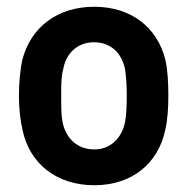

<svg xmlns="http://www.w3.org/2000/svg" viewBox="-20 -540 555 568"><path d="M259 8C370 8 448 -56 469 -156C476 -186 478 -222 478 -258C478 -295 476 -334 469 -364C445 -459 368 -520 259 -520C149 -520 71 -459 46 -363C40 -335 36 -296 36 -256C36 -220 40 -184 47 -154C68 -56 147 8 259 8ZM161 -256C161 -288 161 -315 167 -335C175 -382 209 -415 258 -415C307 -415 340 -384 350 -335C353 -315 355 -289 355 -256C355 -228 354 -201 350 -179C340 -131 307 -98 259 -98C209 -98 175 -130 165 -179C161 -200 161 -227 161 -256Z"/></svg>

Font: Vanilla Cream
Style: Bold
Weight: 700
Designer: Jeremy Tribby, Jinavaṁso
Foundry: Tribby Type
Version: Version 1.422;Glyphs 3.1.2 (3151)